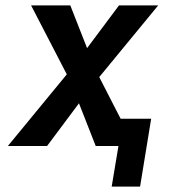

<svg xmlns="http://www.w3.org/2000/svg" viewBox="-20 -540 640 710"><path d="M393 150 418 0H334L272 -158L154 0H9L227 -265L95 -520H240L302 -362L420 -520H565L347 -255L426 -101H539L498 150Z"/></svg>

Font: Iosevka Extended Oblique
Style: Bold
Weight: 700
Width: 7
Italic angle: -9°
Monospace: yes
Designer: Belleve Invis
Foundry: Belleve Invis
Version: Version 32.5.0; ttfautohint (v1.8.4)